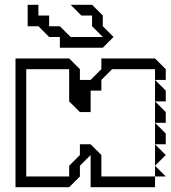

<svg xmlns="http://www.w3.org/2000/svg" viewBox="-20 -785 715 805"><path d="M630 -360V-450L675 -405V-360ZM630 -270V-360L675 -315V-270ZM630 -180V-270L675 -225V-180ZM630 -90V-180L675 -135ZM630 -45V-90L675 -45ZM45 0V-540H270L315 -495V-450H360L405 -495V-540H630L675 -495V-450H630V-495H450L405 -450V-405H360V-315H315L270 -360V-495H90V-45H270V-90L315 -135V-180H360L405 -135V-45H630V0H360V-135L315 -90V-45L270 0ZM231 -585V-630H186L141 -675H96V-765H141V-720H186V-675H231L276 -630H411L366 -675V-720H321L276 -765H366L411 -720V-675L456 -630L411 -585Z"/></svg>

Font: Rubik Iso
Style: Regular
Weight: 400
Designer: Hubert and Fischer, NaN
Foundry: Hubert and Fischer, NaN
Version: Version 2.200